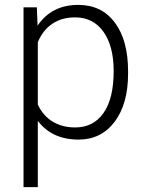

<svg xmlns="http://www.w3.org/2000/svg" viewBox="-20 -558 594 781"><path d="M501 -258.8Q501 -135.3 446.3 -62.7Q391.6 9.8 299.8 9.8Q191.4 9.8 133.8 -66.4V203.1H75.7V-528.3H129.9L132.8 -453.6Q189.9 -538.1 298.3 -538.1Q393.1 -538.1 447 -466.3Q501 -394.5 501 -267.1ZM442.4 -269Q442.4 -370.1 400.9 -428.7Q359.4 -487.3 285.2 -487.3Q231.4 -487.3 192.9 -461.4Q154.3 -435.5 133.8 -386.2V-132.8Q154.8 -87.4 193.8 -63.5Q232.9 -39.6 286.1 -39.6Q359.9 -39.6 401.1 -98.4Q442.4 -157.2 442.4 -269Z"/></svg>

Font: Roboto-Light
Style: Regular
Weight: 300
Designer: Google
Version: Version 2.137; 2017